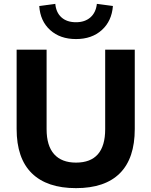

<svg xmlns="http://www.w3.org/2000/svg" viewBox="-20 -962 783 993"><path d="M373 11Q223 11 144.5 -66Q66 -143 66 -295V-705H221V-294Q221 -208 260 -164.5Q299 -121 373 -121Q524 -121 524 -294V-705H677V-295Q677 -143 600 -66Q523 11 373 11ZM373 -760Q291 -760 239.5 -806.5Q188 -853 183 -931L266 -942Q270 -897 298 -872Q326 -847 373 -847Q419 -847 447.5 -872Q476 -897 481 -942L564 -931Q558 -853 506.5 -806.5Q455 -760 373 -760Z"/></svg>

Font: Nunito Sans ExtraBold
Style: Regular
Weight: 800
Designer: Vernon Adams
Foundry: Vernon Adams
Version: Version 3.101; ttfautohint (v1.8.4.7-5d5b);gftools[0.9.27]